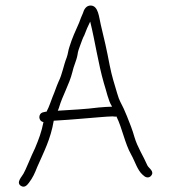

<svg xmlns="http://www.w3.org/2000/svg" viewBox="-20 -648 633 711"><path d="M141 -196C133.4 -157.8 123.3 -131.8 110 -100L98 -74C92.1 -61.3 80.2 -31.5 74.5 -20L67 -5C61.7 5.5 38.5 27.7 57 40C70.5 49 80.3 37.9 87 29C101.2 10.2 108.1 -4.7 118 -30C142.1 -85.1 167.6 -132.5 179 -201C183.7 -201 189 -201.3 195 -202C246.4 -204.9 299.5 -210.2 349 -214L375 -216C383 -216.7 390.3 -217 397 -217C397 -217 407 -216 407 -216C408.3 -216 409.7 -216.3 411 -217C433.1 -172.7 441.9 -117.2 466 -75C479.7 -51 488.3 -18.5 508 -1C513 3.2 518.1 9 526.5 9C531.5 9 535.7 7.2 539 3.5C553.9 -12.9 531.2 -24.6 526 -35C510.9 -70.3 489.6 -101.2 478 -140C470.7 -166.7 460.1 -192.7 450 -218L438 -246C427.4 -268.8 422 -274 414 -302C403 -339.6 394.7 -363.4 386 -407C375.4 -463.2 365.7 -505.6 353 -557.5C346.6 -583.9 344.4 -626.4 316.5 -627.5C299.2 -628.2 290.7 -612.6 287 -599C283.4 -590.6 275.4 -572.5 273 -564C260.1 -534.9 246.7 -506.3 237 -474C232.4 -461.3 231.8 -447.7 227 -435C215.1 -405.2 210.8 -373.7 197 -346C188 -325.5 183.8 -310.5 175 -290C168.2 -273.1 162 -252.4 154 -238C153.3 -236.7 153 -235.7 153 -235C151 -234.3 149.3 -234 148 -234L139 -232C120.1 -226.6 121.8 -199 141 -196ZM194 -238 198 -248C211.3 -294.4 236.4 -334.5 248 -381C252.5 -403.4 263.4 -423.4 267 -445C268.5 -458.3 273.3 -470 277.5 -481.5L284.5 -500.5C286.8 -506.8 289.3 -512.3 292 -517C300.3 -538.6 304.4 -548.9 314 -568C332 -496.1 343.7 -412 365 -339C373.7 -312.8 381.4 -273.8 394 -255C394 -254.3 394.3 -253.7 395 -253C387.7 -253 380 -252.7 372 -252L346 -250C297.8 -243.6 243 -241.1 194 -238Z"/></svg>

Font: CiSf OpenHand
Style: Regular
Weight: 400
Foundry: Cannot Into Space Fonts
Version: Version 0.7892